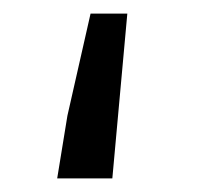

<svg xmlns="http://www.w3.org/2000/svg" viewBox="-20 -262 289 282"><path d="M64 0 79 -92 113 -242H167L145 0Z"/></svg>

Font: Toshiba Sans
Style: Regular
Weight: 400
Designer: Paul D. Hunt
Foundry: Toshiba Corporation
Version: Version 2.020;PS 2.0;hotconv 1.0.86;makeotf.lib2.5.63406